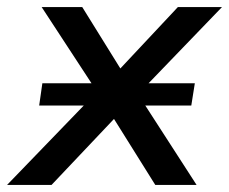

<svg xmlns="http://www.w3.org/2000/svg" viewBox="-56 -524 649 544"><path d="M0 0ZM0 0ZM-36 0 219 -264 62 -504H177L285 -330L448 -504H573L335 -257L501 0H384L267 -187L90 0ZM55 -225 64 -288H496L486 -225Z"/></svg>

Font: Winston Medium
Style: Italic
Weight: 500
Italic angle: -9°
Designer: Original fonts by Vernon Adams / Changes by Cristiano Sobral
Foundry: Original fonts by Vernon Adams / Changes by Cristiano Sobral
Version: Version 2.503;July 17, 2020;FontCreator 13.0.0.2655 64-bit